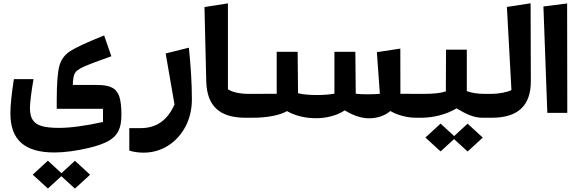

<svg xmlns="http://www.w3.org/2000/svg" viewBox="-20 -679 3462 1155"><path d="M418 -168C418.9 -201.7 422.9 -225.1 430.2 -238.3C437.5 -251.5 454.6 -264.2 481.9 -276.9C508.8 -289.1 564.9 -310.5 649.9 -340.8L606.4 -465.8C505.4 -425.3 437.5 -394 403.3 -372.1C369.1 -350.1 347.2 -320.3 336.9 -281.7C326.7 -243.2 321.3 -174.3 321.3 -75.7V-24.4H599.6V54.7C491.7 78.6 403.3 90.3 334.5 90.3C289.6 90.3 254.9 86.4 230 79.1C180.2 64 160.2 31.2 160.2 -29.8C160.2 -44.4 162.1 -67.9 166 -100.1C169.9 -131.8 175.3 -166.5 181.6 -203.1H63.5C49.3 -111.8 42.5 -43.5 42.5 2.9C42.5 162.6 127.9 238.3 308.1 238.3C366.7 238.3 443.4 228 514.2 210.9C565.4 198.7 605 184.6 632.8 168.9C689 137.2 710.4 91.3 710.4 12.7C710.4 -35.6 706.1 -72.8 697.8 -98.1C680.7 -148.9 642.1 -168 562 -168ZM349.6 362.8 268.1 287.6 176.8 371.6 268.1 455.1 349.1 380.9 430.7 455.6 522 372.1 430.7 288.1Z M757.8 91.8V227.1C785.6 235.4 814 239.3 843.3 239.3C897.5 239.3 946.8 225.1 991.2 197.3C1035.6 168.9 1070.3 130.4 1096.2 81.5C1121.6 32.7 1134.3 -21.5 1134.3 -81.5C1134.3 -127 1132.8 -177.7 1129.4 -232.9C1126 -288.1 1121.6 -341.3 1116.2 -392.1L976.6 -357.4L1029.8 -50.3C986.8 45.9 920.4 91.8 824.7 91.8Z M1351.1 -658.7 1210 -636.7 1220.7 -190.9C1224.1 -42 1300.3 29.3 1456.1 29.3H1500V-114.3H1475.6C1423.3 -114.3 1377 -124.5 1351.1 -142.1Z M2388.2 -386.7 2247.1 -365.2 2265.1 -114.7C2246.6 -112.8 2222.2 -111.8 2191.4 -111.8C2159.7 -111.8 2136.2 -112.8 2120.1 -115.2L2117.7 -367.2H1991.7V-115.7C1962.9 -110.4 1928.2 -107.4 1887.2 -107.4C1839.8 -107.4 1801.8 -110.8 1772.9 -118.2L1770.5 -367.2H1644.5V-114.7L1456.1 -114.3V29.3H1500C1587.4 29.3 1663.1 14.6 1706.5 -10.7C1753.9 17.1 1815.9 32.2 1881.8 32.2C1946.3 32.2 2010.7 14.2 2053.7 -15.1C2106 16.6 2154.8 32.7 2200.2 32.7C2251 32.7 2295.4 16.6 2328.1 -11.2C2371.6 14.2 2429.7 29.3 2481.9 29.3H2524.9V-114.3L2388.7 -114.7Z M2894.5 -114.3C2854 -114.3 2818.4 -119.6 2788.1 -130.9V-380.4H2663.1L2662.1 -128.9C2627.4 -118.7 2590.8 -114.3 2526.4 -114.3H2481.9V29.3H2513.2C2589.8 29.3 2665.5 8.8 2726.6 -26.9C2787.6 9.8 2832.5 29.3 2881.3 29.3H2938V-114.3ZM2711.9 139.6 2630.4 64.5 2539.1 148.4 2630.4 231.9 2711.4 157.7 2793 232.4 2884.3 148.9 2793 64.9Z M3171.9 -659.2 3029.3 -637.2 3056.6 -137.2C3045.4 -130.9 3027.8 -125.5 3004.4 -121.1C2980.5 -116.7 2958.5 -114.3 2938 -114.3H2894V29.3H2938C3096.2 29.3 3173.8 -43.5 3173.3 -191.4Z M3272.5 0H3392.6L3391.6 -658.2L3249 -640.1Z"/></svg>

Font: SG Kara SemiBold
Style: Regular
Weight: 400
Designer: Damoon Khanjanzadeh
Version: Version 1.000